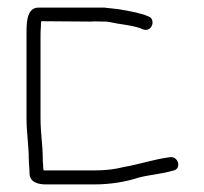

<svg xmlns="http://www.w3.org/2000/svg" viewBox="-20 -498 540 507"><path d="M50 -398V-187C50 -147 56 -114 56 -78C56 -66 58 -53 58 -41C58 -18 78 -11 102 -11H228C272 -11 313 -18 346 -29C372 -36 409 -39 435 -47C461 -50 452 -86 429 -83C384 -77 348 -64 307 -57C283 -51 260 -48 228 -48H95C94 -53 94 -58 94 -62C93 -67 93 -72 93 -77C93 -115 87 -145 87 -187V-398C87 -407 87 -418 88 -429C88 -434 88 -438 89 -442L220 -441C230 -442 244 -441 254 -441C258 -441 263 -441 268 -440C294 -434 325 -432 349 -424L359 -420C383 -413 392 -449 371 -455L361 -459L339 -465C326 -468 305 -472 291 -474L273 -476C266 -477 260 -477 255 -478H82C48 -478 50 -433 50 -398Z"/></svg>

Font: Electronic
Style: SeLt
Weight: 300
Version: Version 1.011